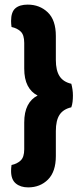

<svg xmlns="http://www.w3.org/2000/svg" viewBox="-20 -682 364 832"><path d="M143 -268Q115 -282 100 -311Q85 -340 85 -385V-496Q85 -531 69.5 -545.5Q54 -560 30 -565Q29 -572 28.5 -578.5Q28 -585 28 -591Q28 -630 46.5 -646Q65 -662 100 -662Q152 -662 187 -628.5Q222 -595 222 -526V-422Q222 -377 238 -352Q254 -327 289 -319Q292 -308 294 -295Q296 -282 296 -268Q296 -254 294.5 -241Q293 -228 289 -217Q254 -209 238 -184.5Q222 -160 222 -114V-6Q222 62 188 96Q154 130 102 130Q69 130 48.5 113Q28 96 28 59Q28 53 28.5 46Q29 39 30 33Q54 28 69.5 13.5Q85 -1 85 -35V-151Q85 -196 100 -225Q115 -254 143 -268Z"/></svg>

Font: Baloo Bhaijaan 2
Style: Bold
Weight: 700
Designer: Sanskriti Dholi, Noopur Datye and Ek Type
Foundry: Ek Type
Version: Version 1.701